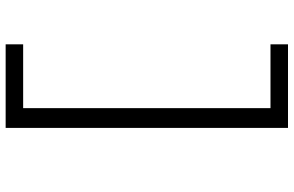

<svg xmlns="http://www.w3.org/2000/svg" viewBox="-200 -590 1040 680"><g transform="rotate(-90 320.0 -250.0)"><path d="M503 -750H207V250H503V188H277V-688H503Z"/></g></svg>

Font: altertype_V2
Style: Regular
Weight: 400
Designer: Simon Renaud
Version: Version 2.001;Glyphs 3.1.2 (3151)